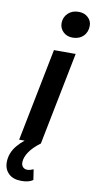

<svg xmlns="http://www.w3.org/2000/svg" viewBox="-125 -816 544 1088"><g transform="rotate(10 146.5 -272.0)"><path d="M135 -534H260L154 0H29ZM151 -692Q151 -726 174.5 -749Q198 -772 236 -772Q269 -772 290 -752.5Q311 -733 311 -705Q311 -668 287.5 -645Q264 -622 226 -622Q193 -622 172 -642.5Q151 -663 151 -692ZM-18 138Q-18 85 18.5 41Q55 -3 117 -38L154 0Q112 31 90.5 63Q69 95 69 124Q69 140 78.5 150Q88 160 104 160Q119 160 139 151L148 211Q125 228 82 228Q34 228 8 203Q-18 178 -18 138Z"/></g></svg>

Font: Montserrat Alternates SemiBold
Style: Italic
Weight: 600
Italic angle: -11.3°
Designer: Julieta Ulanovsky
Foundry: Julieta Ulanovsky
Version: Version 7.200